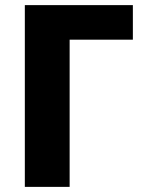

<svg xmlns="http://www.w3.org/2000/svg" viewBox="-20 -720 569 750"><path d="M252 -565V10H77V-700H499V-565Z"/></svg>

Font: Repo ExtraBold
Style: Bold
Weight: 700
Designer: Stefan Peev
Foundry: Context Ltd
Version: Version 1.502